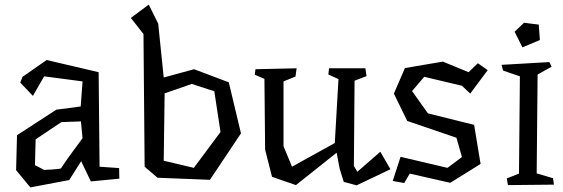

<svg xmlns="http://www.w3.org/2000/svg" viewBox="-20 -790 2449 835"><path d="M247 -259 135 -184 132 -72 172 -51Q192 -52 209 -53Q223 -54 234.5 -55.5Q246 -57 246 -59Q246 -59 250 -65Q254 -71 260.5 -80.5Q267 -90 275 -101.5Q283 -113 292 -125Q312 -153 339 -189L332 -262ZM183 -529 409 -476 413 -65 498 -59 499 -13 375 -1 333 -89 281 -7 112 25 50 -50 54 -202 225 -313 331 -327 339 -436 172 -458 123 -373 68 -431 78 -456Z M696 -384 692 -91 823 -60 939 -216 912 -393 814 -425ZM627 -770 668 -687 692 -453 824 -489 975 -432 1028 -210 893 -8 665 -17 609 -65 604 -642 549 -712Z M1678 -54 1531 16 1475 1 1457 -57 1444 -126 1267 15 1163 -21 1133 -139 1130 -447 1088 -465 1091 -489 1270 -493 1265 -457 1213 -436V-154L1250 -65L1315 -101L1436 -168L1452 -446L1408 -466L1411 -493H1569L1574 -459L1522 -439L1519 -68L1534 -43L1634 -130Z M1906 -522 2018 -476 2058 -515 2101 -485 2025 -383 1989 -417 1825 -456 1772 -394 1841 -297 2042 -247 2070 -77 1938 5 1762 -35 1738 6 1688 -3 1722 -108 1926 -60 1989 -107 1965 -191 1751 -264 1693 -383 1741 -494Z M2389 13 2189 15 2184 -14 2237 -35 2241 -458 2168 -483 2161 -508 2369 -520 2379 -500 2318 -466 2314 -36 2385 -15ZM2252 -584 2218 -652 2259 -691 2323 -683 2328 -616Z"/></svg>

Font: Underdog
Style: Regular
Weight: 400
Designer: Sergey Steblina
Foundry: Sergey Steblina, Jovanny Lemonad
Version: Version 1.001; ttfautohint (v0.9)